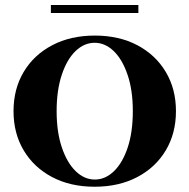

<svg xmlns="http://www.w3.org/2000/svg" viewBox="-20 -722 744 754"><path d="M351.6 11.3Q256.5 11.3 184.7 -26.6Q112.9 -64.5 73 -131.5Q33.1 -198.4 33.1 -285.5Q33.1 -372.6 73 -439.5Q112.9 -506.5 185.1 -544.4Q257.3 -582.3 352.4 -582.3Q447.6 -582.3 519.4 -544.4Q591.1 -506.5 631 -439.5Q671 -372.6 671 -285.5Q671 -198.4 631 -131.5Q591.1 -64.5 519 -26.6Q446.8 11.3 351.6 11.3ZM352.4 -16.9Q393.5 -16.9 427.4 -49.6Q461.3 -82.3 481.5 -142.7Q501.6 -203.2 501.6 -285.5Q501.6 -367.7 481 -428.2Q460.5 -488.7 426.6 -521.4Q392.7 -554 351.6 -554Q310.5 -554 276.6 -521.4Q242.7 -488.7 222.6 -428.2Q202.4 -367.7 202.4 -285.5Q202.4 -203.2 223 -142.7Q243.5 -82.3 277.4 -49.6Q311.3 -16.9 352.4 -16.9ZM179.8 -671V-702.4H523.4V-671Z"/></svg>

Font: Playfair 5pt SemiExpanded Light Black
Style: Regular
Weight: 900
Version: Version 2.203